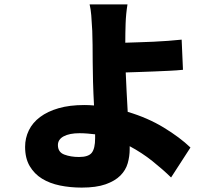

<svg xmlns="http://www.w3.org/2000/svg" viewBox="-20 -792 996 872"><path d="M412 -182Q395 -184 377 -185.5Q359 -187 341 -187Q296 -187 269.5 -173Q243 -159 243 -133Q243 -101 272 -90Q301 -79 339 -79Q382 -79 397 -98.5Q412 -118 412 -164ZM757 14Q719 -23 672 -60.5Q625 -98 569 -128V-115Q569 -82 560 -50.5Q551 -19 526.5 5.5Q502 30 459.5 45Q417 60 351 60Q299 60 252.5 50.5Q206 41 171 19.5Q136 -2 115 -37.5Q94 -73 94 -125Q94 -165 111 -200Q128 -235 162 -260.5Q196 -286 246 -300.5Q296 -315 363 -315Q374 -315 385 -314.5Q396 -314 407 -313Q404 -367 402.5 -421Q401 -475 401 -510Q401 -554 400.5 -588Q400 -622 399 -652Q397 -693 394.5 -722.5Q392 -752 387 -772H559Q552 -729 550.5 -685Q549 -641 549 -598Q577 -599 610 -600Q643 -601 676.5 -602.5Q710 -604 743.5 -606.5Q777 -609 805 -612L811 -475Q782 -472 748.5 -470.5Q715 -469 680.5 -467.5Q646 -466 612.5 -465Q579 -464 551 -463Q553 -423 555 -376.5Q557 -330 560 -284Q651 -257 724 -212.5Q797 -168 845 -122Z"/></svg>

Font: Kinto Sans Black
Style: Regular
Weight: 900
Designer: Authors: Ryoko NISHIZUKA  (kana & ideographs); Paul D. Hunt (Latin, Greek & Cyrillic); Wenlong ZHANG  (bopomofo); Sandol
Foundry: Adobe Systems Incorporated, ookami Inc.
Version: Version 0.001